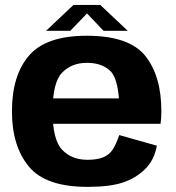

<svg xmlns="http://www.w3.org/2000/svg" viewBox="-20 -742 706 768"><path d="M330.3 5.5V-102.8Q266.2 -102.8 228.6 -143Q190.4 -182.3 190.4 -296.4Q190.4 -412.9 228.6 -451.6Q266.9 -490.7 327.6 -490.7Q389.8 -490.7 424.3 -455.2Q449.9 -424.7 455.6 -348.4H175.2V-246.9H622.2Q625.5 -269.5 625.5 -297.1Q625.5 -437.6 561.2 -518.5Q496.1 -599 327.3 -599Q163.7 -599 96 -519.6Q27.8 -440.2 27.8 -296.8Q27.8 -157.2 95.6 -75.6Q162.4 5.5 330.3 5.5ZM330.3 -102.8V5.5Q419.5 5.5 471.4 -11.9Q523 -28.9 559.9 -65.2Q596.7 -100.6 607.5 -159.2L457 -201.7Q446.5 -170 432.4 -146.2Q417.7 -122.8 392.6 -112.7Q367.9 -102.8 330.3 -102.8ZM164.2 -618.7H261.2L328.1 -688.3L394.3 -618.7H491L381 -722.3H273.9Z"/></svg>

Font: Anybody Thin
Style: Regular
Weight: 100
Designer: Tyler Finck
Foundry: Etcetera Type Company
Version: Version 1.114;gftools[0.9.25]